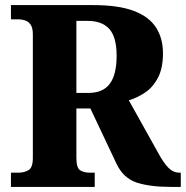

<svg xmlns="http://www.w3.org/2000/svg" viewBox="-20 -734 730 754"><path d="M23 0V-56H54Q74 -56 91.5 -65.5Q109 -75 109 -114V-599Q109 -625 100 -637.5Q91 -650 78 -654Q65 -658 54 -658H23V-714H345Q446 -714 506 -691Q566 -668 593 -625.5Q620 -583 620 -525Q620 -468 601.5 -431Q583 -394 552.5 -372.5Q522 -351 486 -340L597 -141Q621 -96 640.5 -76Q660 -56 684 -56H690V0H651Q569 0 517 -17Q465 -34 438 -90L335 -308H280V-114Q280 -75 294.5 -65.5Q309 -56 331 -56H352V0ZM326 -369Q385 -369 411.5 -405.5Q438 -442 438 -515Q438 -588 409.5 -620Q381 -652 324 -652H280V-369Z"/></svg>

Font: Noto Serif Ethiopic SemiCondensed ExtraBold
Style: Regular
Weight: 800
Width: 4
Designer: Monotype Design Team
Foundry: Monotype Imaging Inc.
Version: Version 2.102; ttfautohint (v1.8.4.7-5d5b)